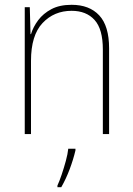

<svg xmlns="http://www.w3.org/2000/svg" viewBox="-20 -558 553 799"><path d="M278 -538Q352 -538 393 -494Q434 -450 434 -357V0H408V-352Q408 -437 373.5 -475Q339 -513 278 -513Q205 -513 157 -462Q109 -411 109 -305V0H83V-528H104L107 -416H109Q118 -446 139 -474Q160 -502 194 -520Q228 -538 278 -538ZM294 68Q285 106 270 146Q255 186 235 221H219V214Q227 197 236.5 169Q246 141 254 111.5Q262 82 264 61H294Z"/></svg>

Font: Noto Sans Myanmar UI SemiCondensed Thin
Style: Regular
Weight: 100
Width: 4
Designer: Monotype Design Team
Foundry: Monotype Imaging Inc.
Version: Version 2.103; ttfautohint (v1.8.4.7-5d5b)